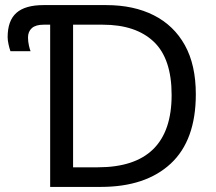

<svg xmlns="http://www.w3.org/2000/svg" viewBox="-20 -734 850 754"><path d="M177 0V-637H151Q120 -637 105 -623.5Q90 -610 90 -587Q90 -571 93.5 -555.5Q97 -540 100 -533H21Q17 -544 13.5 -560Q10 -576 10 -588Q10 -653 44.5 -683.5Q79 -714 151 -714H397Q505 -714 584 -674Q663 -634 706 -556.5Q749 -479 749 -364Q749 -183 650.5 -91.5Q552 0 376 0ZM267 -77H364Q654 -77 654 -361Q654 -504 583.5 -570.5Q513 -637 384 -637H267Z"/></svg>

Font: Noto Sans IKEA
Style: Regular
Weight: 400
Designer: Monotype Design Team
Foundry: Monotype Imaging Inc.
Version: Version 2.001